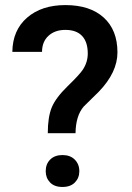

<svg xmlns="http://www.w3.org/2000/svg" viewBox="-20 -741 526 767"><path d="M170.9 -209Q170.9 -273.9 187 -312.5Q203.1 -351.1 250.7 -397.2Q298.3 -443.4 311 -462.9Q330.6 -492.7 330.6 -527.3Q330.6 -573.2 307.9 -597.4Q285.2 -621.6 241.2 -621.6Q199.2 -621.6 173.6 -597.9Q147.9 -574.2 147.9 -533.7H29.3Q30.3 -620.1 88.1 -670.4Q146 -720.7 241.2 -720.7Q339.4 -720.7 394.3 -670.9Q449.2 -621.1 449.2 -531.7Q449.2 -452.1 375 -375L314.9 -315.9Q282.7 -279.3 281.7 -209ZM162.6 -57.1Q162.6 -85.9 180.7 -103.8Q198.7 -121.6 229.5 -121.6Q260.7 -121.6 278.8 -103.3Q296.9 -85 296.9 -57.1Q296.9 -30.3 279.3 -12.2Q261.7 5.9 229.5 5.9Q197.3 5.9 179.9 -12.2Q162.6 -30.3 162.6 -57.1Z"/></svg>

Font: Vazir Medium FD
Style: Medium-FD
Weight: 500
Designer: Saber Rastikerdar
Foundry: Saber Rastikerdar
Version: Version 30.0.0